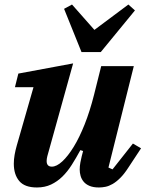

<svg xmlns="http://www.w3.org/2000/svg" viewBox="-20 -816 647 848"><path d="M143 12Q89 12 65 -16.5Q41 -45 41 -93Q41 -112 44.5 -132Q48 -152 54 -173L128 -431H46L61 -491L303 -536L189 -126Q186 -114 186 -105Q186 -80 209 -80Q230 -80 255 -103Q280 -126 305.5 -167.5Q331 -209 354 -267Q377 -325 395 -396L427 -524H571L459 -76L477 -68L567 -182L603 -161L547 -76Q529 -48 511.5 -30.5Q494 -13 477.5 -3.5Q461 6 446 9Q431 12 417 12Q392 12 375.5 5Q359 -2 349.5 -13.5Q340 -25 336 -39Q332 -53 332 -67Q332 -82 335 -98.5Q338 -115 341 -126L347 -149L335 -153Q316 -118 297 -88Q278 -58 255.5 -36Q233 -14 205.5 -1Q178 12 143 12ZM263 -777 298 -796 397 -684 547 -796 576 -770 425 -586H340Z"/></svg>

Font: IBM Plex Serif
Style: Bold Italic
Weight: 700
Italic angle: -14°
Designer: Mike Abbink, Paul van der Laan, Pieter van Rosmalen
Foundry: Bold Monday
Version: Version 3.001